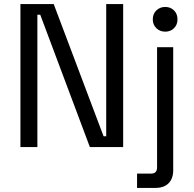

<svg xmlns="http://www.w3.org/2000/svg" viewBox="-20 -720 950 940"><path d="M80 0V-700H243L487 -53H500V-700H583V0H420L177 -648H163V0ZM651 200V130H719Q749 130 749 100V-489H828V114Q828 154 805.5 177Q783 200 741 200ZM789 -565Q763 -565 745.5 -582Q728 -599 728 -625Q728 -652 745.5 -669Q763 -686 789 -686Q815 -686 832 -669Q849 -652 849 -625Q849 -599 832 -582Q815 -565 789 -565Z"/></svg>

Font: Space Grotesk
Style: Regular
Weight: 400
Designer: Florian Karsten
Foundry: Florian Karsten
Version: Version 2.000